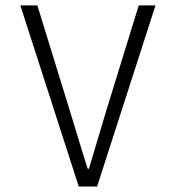

<svg xmlns="http://www.w3.org/2000/svg" viewBox="-20 -680 640 700"><path d="M267.1 0 54.2 -660.2H116.2L231.9 -285.2Q239.7 -260.7 262.2 -185.8Q284.7 -110.8 299.8 -64.9H304.2Q307.1 -75.2 370.1 -285.2L485.8 -660.2H546.9L334 0Z"/></svg>

Font: Office Code Pro Light
Style: Regular
Weight: 300
Designer: Nathan Rutzky & Paul D. Hunt
Foundry: Adobe Systems Incorporated
Version: Version 1.004;PS 001.004;hotconv 1.0.70;makeotf.lib2.5.58329